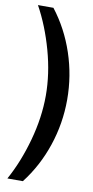

<svg xmlns="http://www.w3.org/2000/svg" viewBox="-98 -770 466 967"><g transform="rotate(10 135.0 -286.5)"><path d="M93.4 156.4H14.3Q66.9 61.3 99.7 -57.3Q132.5 -175.9 132.5 -287.6Q132.5 -399.2 99.7 -516.9Q66.9 -634.7 14.3 -730.2H93.4Q165.1 -637.7 203.5 -523Q242 -408.3 242 -286.5Q242 -164.6 203.5 -50.4Q165.1 63.9 93.4 156.4Z"/></g></svg>

Font: Puralecka Narrow
Style: Bold
Weight: 700
Designer: Hector Gatti, Marcela Romero, Pablo Cosgaya and Nicolas Silva
Version: Version 1.004;PS 001.004;hotconv 1.0.70;makeotf.lib2.5.58329